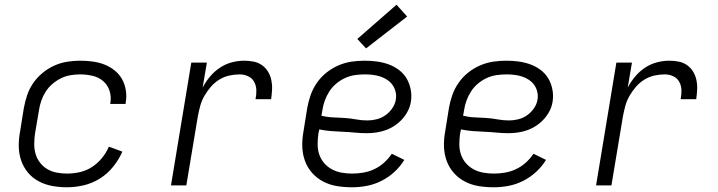

<svg xmlns="http://www.w3.org/2000/svg" viewBox="-20 -785 3040 813"><path d="M264 8Q232 8 201.5 2.5Q171 -3 144.5 -17Q118 -31 99 -53.5Q80 -76 70 -104.5Q60 -133 59.5 -164.5Q59 -196 65 -228L81 -328Q86 -355 95 -382Q104 -409 120.5 -433Q137 -457 160 -476Q183 -495 209.5 -507Q236 -519 264 -523.5Q292 -528 319 -528Q346 -528 372 -524.5Q398 -521 421.5 -512Q445 -503 465 -487Q485 -471 497 -449.5Q509 -428 513 -401.5Q517 -375 512 -349Q512 -348 512 -347Q512 -346 512 -345H447Q447 -346 447 -346.5Q447 -347 447 -347Q452 -375 444 -400Q436 -425 417 -441.5Q398 -458 372 -464Q346 -470 319 -470Q299 -470 278 -466.5Q257 -463 238 -453.5Q219 -444 202 -429.5Q185 -415 173.5 -397Q162 -379 155 -359Q148 -339 145 -318L128 -218Q125 -196 125 -174Q125 -152 131 -132Q137 -112 150 -95.5Q163 -79 181 -68.5Q199 -58 220.5 -54Q242 -50 264 -50Q290 -50 317.5 -56Q345 -62 369 -77.5Q393 -93 411.5 -115.5Q430 -138 441 -164L498 -143Q484 -110 459.5 -79.5Q435 -49 403 -29Q371 -9 335 -0.5Q299 8 264 8Z M704 0 790 -520H856L838 -414Q851 -439 869.5 -461Q888 -483 911.5 -498.5Q935 -514 961.5 -521Q988 -528 1014 -528Q1035 -528 1054.5 -524Q1074 -520 1089.5 -509Q1105 -498 1115 -481.5Q1125 -465 1129 -445.5Q1133 -426 1132 -405.5Q1131 -385 1128 -365H1062Q1066 -384 1065.5 -403Q1065 -422 1056.5 -438Q1048 -454 1031 -462Q1014 -470 995 -470Q973 -470 950.5 -465Q928 -460 908 -447.5Q888 -435 872.5 -417Q857 -399 845.5 -379Q834 -359 828 -337Q822 -315 818 -294L769 0Z M1471 8Q1438 8 1407 3Q1376 -2 1349 -16Q1322 -30 1302 -52.5Q1282 -75 1271.5 -103.5Q1261 -132 1260 -164Q1259 -196 1265 -228L1281 -328Q1286 -356 1295.5 -383Q1305 -410 1322 -434.5Q1339 -459 1363 -478Q1387 -497 1414 -508.5Q1441 -520 1469 -524Q1497 -528 1524 -528Q1551 -528 1576.5 -524.5Q1602 -521 1625.5 -512.5Q1649 -504 1669 -489Q1689 -474 1701.5 -453Q1714 -432 1719 -406.5Q1724 -381 1720 -355Q1717 -335 1707.5 -316Q1698 -297 1683.5 -281Q1669 -265 1651 -253Q1633 -241 1613.5 -234Q1594 -227 1573.5 -224Q1553 -221 1534 -221Q1508 -221 1483 -223.5Q1458 -226 1432.5 -227Q1407 -228 1381.5 -230Q1356 -232 1332 -237L1328 -218Q1325 -196 1325 -173.5Q1325 -151 1332 -130.5Q1339 -110 1353 -94Q1367 -78 1385.5 -68Q1404 -58 1426 -54Q1448 -50 1471 -50Q1494 -50 1518 -54Q1542 -58 1564.5 -68.5Q1587 -79 1606 -96Q1625 -113 1639 -134L1692 -108Q1675 -80 1650 -57Q1625 -34 1595 -19Q1565 -4 1533.5 2Q1502 8 1471 8ZM1536 -275Q1555 -275 1575 -280Q1595 -285 1612 -297Q1629 -309 1641 -326.5Q1653 -344 1656 -363Q1659 -380 1655 -396.5Q1651 -413 1642 -425.5Q1633 -438 1619.5 -447Q1606 -456 1590.5 -461Q1575 -466 1558.5 -468Q1542 -470 1525 -470Q1504 -470 1483 -467Q1462 -464 1442 -455Q1422 -446 1404.5 -431.5Q1387 -417 1375 -398.5Q1363 -380 1355.5 -359.5Q1348 -339 1345 -318L1341 -295Q1365 -289 1389.5 -288Q1414 -287 1438.5 -285.5Q1463 -284 1487 -279.5Q1511 -275 1536 -275ZM1530 -580 1493 -620 1659 -765 1704 -715Z M2071 8Q2038 8 2007 3Q1976 -2 1949 -16Q1922 -30 1902 -52.5Q1882 -75 1871.5 -103.5Q1861 -132 1860 -164Q1859 -196 1865 -228L1881 -328Q1886 -356 1895.5 -383Q1905 -410 1922 -434.5Q1939 -459 1963 -478Q1987 -497 2014 -508.5Q2041 -520 2069 -524Q2097 -528 2124 -528Q2151 -528 2176.5 -524.5Q2202 -521 2225.5 -512.5Q2249 -504 2269 -489Q2289 -474 2301.5 -453Q2314 -432 2319 -406.5Q2324 -381 2320 -355Q2317 -335 2307.5 -316Q2298 -297 2283.5 -281Q2269 -265 2251 -253Q2233 -241 2213.5 -234Q2194 -227 2173.5 -224Q2153 -221 2134 -221Q2108 -221 2083 -223.5Q2058 -226 2032.5 -227Q2007 -228 1981.5 -230Q1956 -232 1932 -237L1928 -218Q1925 -196 1925 -173.5Q1925 -151 1932 -130.5Q1939 -110 1953 -94Q1967 -78 1985.5 -68Q2004 -58 2026 -54Q2048 -50 2071 -50Q2094 -50 2118 -54Q2142 -58 2164.5 -68.5Q2187 -79 2206 -96Q2225 -113 2239 -134L2292 -108Q2275 -80 2250 -57Q2225 -34 2195 -19Q2165 -4 2133.5 2Q2102 8 2071 8ZM2136 -275Q2155 -275 2175 -280Q2195 -285 2212 -297Q2229 -309 2241 -326.5Q2253 -344 2256 -363Q2259 -380 2255 -396.5Q2251 -413 2242 -425.5Q2233 -438 2219.5 -447Q2206 -456 2190.5 -461Q2175 -466 2158.5 -468Q2142 -470 2125 -470Q2104 -470 2083 -467Q2062 -464 2042 -455Q2022 -446 2004.5 -431.5Q1987 -417 1975 -398.5Q1963 -380 1955.5 -359.5Q1948 -339 1945 -318L1941 -295Q1965 -289 1989.5 -288Q2014 -287 2038.5 -285.5Q2063 -284 2087 -279.5Q2111 -275 2136 -275Z M2504 0 2590 -520H2656L2638 -414Q2651 -439 2669.5 -461Q2688 -483 2711.5 -498.5Q2735 -514 2761.5 -521Q2788 -528 2814 -528Q2835 -528 2854.5 -524Q2874 -520 2889.5 -509Q2905 -498 2915 -481.5Q2925 -465 2929 -445.5Q2933 -426 2932 -405.5Q2931 -385 2928 -365H2862Q2866 -384 2865.5 -403Q2865 -422 2856.5 -438Q2848 -454 2831 -462Q2814 -470 2795 -470Q2773 -470 2750.5 -465Q2728 -460 2708 -447.5Q2688 -435 2672.5 -417Q2657 -399 2645.5 -379Q2634 -359 2628 -337Q2622 -315 2618 -294L2569 0Z"/></svg>

Font: Iosevka SS04 Light Extended
Style: Italic
Weight: 300
Width: 7
Italic angle: -9°
Monospace: yes
Designer: Belleve Invis
Foundry: Belleve Invis
Version: Version 19.0.0; ttfautohint (v1.8.4)